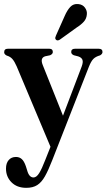

<svg xmlns="http://www.w3.org/2000/svg" viewBox="-24 -679 524 945"><path d="M198.5 109 224.5 43.5 58 -352.5Q47.5 -376.5 37 -388.5Q26.5 -400.5 9 -405.5Q-3.5 -412 -3.5 -421.5Q-3.5 -439 14 -439H219.5Q236 -439 236 -423Q236 -413 222.5 -407L198.5 -402Q172 -394 186.5 -358.5L286 -109.5L378 -351.5Q386 -373 381.8 -384.5Q377.5 -396 361 -401.5L339.5 -407Q326.5 -412.5 326.5 -423Q326.5 -439 344.5 -439H462.5Q480.5 -439 480.5 -423Q480.5 -413.5 468.5 -406.5Q447 -400.5 435.8 -389.2Q424.5 -378 413.5 -350.5L233 110Q214 159 197.2 188.8Q180.5 218.5 159.2 232Q138 245.5 105.5 245.5Q59.5 245.5 32.5 218.2Q5.5 191 5.5 151Q5.5 124 18.8 108.8Q32 93.5 54.5 93.5Q71.5 93.5 83 103.8Q94.5 114 103 138.5L109.5 159Q119 194.5 141 194.5Q155.5 194.5 168.8 173.2Q182 152 198.5 109ZM294 -599.5Q306.5 -628.5 322 -645Q337.5 -661.5 361 -659Q383 -657 394.2 -641.2Q405.5 -625.5 403.5 -608.5Q402 -587.5 389 -572.8Q376 -558 354 -544L270 -483.5Q258 -476.5 251 -484Q247 -488.5 248 -493.5Q249 -498.5 251.5 -504Z"/></svg>

Font: Fraunces 144pt S050 SemiBold
Style: Regular
Weight: 600
Version: Version 1.000; ttfautohint (v1.8.3)